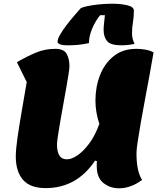

<svg xmlns="http://www.w3.org/2000/svg" viewBox="-20 -988 867 1034"><path d="M621 26Q573 26 537 -2.5Q501 -31 501 -94Q501 -100 501 -106.5Q501 -113 502 -120L492 -123Q393 25 226 25Q142 25 103.5 -20Q65 -65 65 -145Q65 -183 74.5 -248.5Q84 -314 97.5 -392Q111 -470 124 -546L71 -653Q126 -685 174.5 -705Q223 -725 277 -725Q324 -725 339 -698Q354 -671 354 -632Q354 -619 349 -587.5Q344 -556 336.5 -513Q329 -470 320.5 -423.5Q312 -377 304.5 -333.5Q297 -290 292 -257Q287 -224 287 -209Q287 -172 299.5 -151Q312 -130 341 -130Q365 -130 396.5 -151Q428 -172 460 -214.5Q492 -257 515 -321Q494 -383 494 -447Q494 -520 518.5 -583Q543 -646 592 -685.5Q641 -725 714 -725Q737 -725 761.5 -721Q786 -717 807 -706Q798 -652 786 -587Q774 -522 761.5 -455.5Q749 -389 738.5 -329Q728 -269 721.5 -225.5Q715 -182 715 -164Q715 -113 722.5 -78Q730 -43 745 -19Q685 26 621 26ZM347 -744Q316 -744 303 -749.5Q290 -755 290 -763Q290 -778 304 -802Q318 -826 338.5 -853Q359 -880 380 -904Q401 -928 414 -943Q426 -950 453 -955.5Q480 -961 515 -964.5Q550 -968 584 -968Q631 -968 666 -959.5Q701 -951 701 -931Q701 -896 696 -868.5Q691 -841 691 -808Q691 -791 695 -777Q699 -763 705 -752Q688 -748 670.5 -746Q653 -744 634 -744Q575 -744 556.5 -767Q538 -790 538 -826Q538 -844 540.5 -864.5Q543 -885 545 -906H519Q493 -874 476 -833Q459 -792 459 -756Q428 -749 400 -746.5Q372 -744 347 -744Z"/></svg>

Font: Lemon
Style: Regular
Weight: 400
Designer: Eduardo Rodriguez Tunni
Foundry: Eduardo Rodriguez Tunni
Version: Version 1.003; ttfautohint (v1.8.4.7-5d5b);gftools[0.9.24]